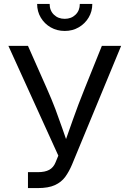

<svg xmlns="http://www.w3.org/2000/svg" viewBox="-20 -962 662 982"><path d="M123 0V-81.5H173.8Q210 -81.5 231.7 -93.3Q253.4 -105 264.2 -131.8L278.3 -166L22.9 -727.5H123L219.2 -510.3Q244.6 -453.1 263.2 -404.1Q281.7 -355 297.6 -308.6Q313.5 -262.2 330.6 -213.9H304.7Q328.1 -279.8 353.3 -351.3Q378.4 -422.9 413.6 -510.3L501 -727.5H599.6L348.1 -119.6Q333.5 -85 314 -57.9Q294.4 -30.8 261.2 -15.4Q228 0 172.4 0ZM311 -803.7Q271.5 -803.7 239.5 -822Q207.5 -840.3 188.7 -871.8Q169.9 -903.3 169.9 -941.9H233.9Q233.9 -908.2 255.6 -887Q277.3 -865.7 311 -865.7Q344.7 -865.7 366.5 -887Q388.2 -908.2 388.2 -941.9H452.1Q452.1 -903.3 433.3 -872.1Q414.6 -840.8 382.8 -822.3Q351.1 -803.7 311 -803.7Z"/></svg>

Font: Inter 17pt
Style: Regular
Weight: 400
Version: Version 4.001;git-66647c0bb